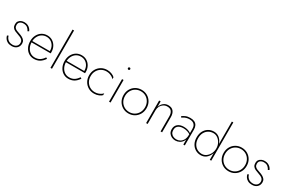

<svg xmlns="http://www.w3.org/2000/svg" viewBox="130 -2080 5042 3390"><g transform="rotate(30 2651.5 -385.0)"><path d="M66 -123 40 -111Q47 -81 66 -53Q85 -25 119 -7.5Q153 10 203 10Q266 10 305 -26Q344 -62 344 -121Q344 -158 325 -182.5Q306 -207 275.5 -223.5Q245 -240 210 -251Q179 -261 152 -272Q125 -283 109 -303Q93 -323 93 -358Q93 -399 121 -420Q149 -441 189 -441Q242 -441 272 -415.5Q302 -390 316 -357L342 -372Q332 -398 312 -419.5Q292 -441 262.5 -455Q233 -469 192 -469Q158 -469 128.5 -456Q99 -443 81 -418.5Q63 -394 63 -356Q63 -314 81.5 -289Q100 -264 130 -250Q160 -236 194 -225Q226 -215 253 -202Q280 -189 296.5 -169Q313 -149 313 -118Q313 -71 282.5 -44.5Q252 -18 204 -18Q163 -18 134.5 -33Q106 -48 89.5 -72Q73 -96 66 -123Z M654 10Q720 10 769 -18Q818 -46 859 -107L834 -123Q798 -69 756 -44Q714 -19 657 -19Q604 -19 563.5 -46.5Q523 -74 499.5 -122.5Q476 -171 476 -233Q476 -294 500 -341.5Q524 -389 565.5 -415.5Q607 -442 660 -442Q709 -442 748.5 -418Q788 -394 811 -352Q834 -310 834 -258Q834 -250 832.5 -242.5Q831 -235 829 -230L843 -250H465V-223H865Q866 -229 866.5 -236Q867 -243 867 -248Q867 -311 840 -361.5Q813 -412 766.5 -441Q720 -470 660 -470Q598 -470 549.5 -439.5Q501 -409 473 -355Q445 -301 445 -231Q445 -162 472 -107.5Q499 -53 546.5 -21.5Q594 10 654 10Z M991 -780V0H1022V-780Z M1355 10Q1421 10 1470 -18Q1519 -46 1560 -107L1535 -123Q1499 -69 1457 -44Q1415 -19 1358 -19Q1305 -19 1264.5 -46.5Q1224 -74 1200.5 -122.5Q1177 -171 1177 -233Q1177 -294 1201 -341.5Q1225 -389 1266.5 -415.5Q1308 -442 1361 -442Q1410 -442 1449.5 -418Q1489 -394 1512 -352Q1535 -310 1535 -258Q1535 -250 1533.5 -242.5Q1532 -235 1530 -230L1544 -250H1166V-223H1566Q1567 -229 1567.5 -236Q1568 -243 1568 -248Q1568 -311 1541 -361.5Q1514 -412 1467.5 -441Q1421 -470 1361 -470Q1299 -470 1250.5 -439.5Q1202 -409 1174 -355Q1146 -301 1146 -231Q1146 -162 1173 -107.5Q1200 -53 1247.5 -21.5Q1295 10 1355 10Z M1678 -230Q1678 -291 1705 -339Q1732 -387 1778.5 -414Q1825 -441 1882 -441Q1919 -441 1950.5 -430Q1982 -419 2005 -403.5Q2028 -388 2038 -373V-412Q2020 -433 1977 -451.5Q1934 -470 1882 -470Q1815 -470 1762 -439Q1709 -408 1678 -354Q1647 -300 1647 -230Q1647 -161 1678 -106.5Q1709 -52 1762 -21Q1815 10 1882 10Q1934 10 1977 -8.5Q2020 -27 2038 -48V-87Q2028 -72 2005 -56.5Q1982 -41 1950.5 -30Q1919 -19 1882 -19Q1825 -19 1778.5 -46Q1732 -73 1705 -121Q1678 -169 1678 -230Z M2177 -682Q2177 -673 2183.5 -666Q2190 -659 2200 -659Q2211 -659 2217 -666Q2223 -673 2223 -682Q2223 -692 2217 -698.5Q2211 -705 2200 -705Q2190 -705 2183.5 -698.5Q2177 -692 2177 -682ZM2185 -460V0H2216V-460Z M2348 -230Q2348 -161 2379 -106.5Q2410 -52 2463 -21Q2516 10 2582 10Q2649 10 2702 -21Q2755 -52 2786 -106.5Q2817 -161 2817 -230Q2817 -300 2786 -354Q2755 -408 2702 -439Q2649 -470 2582 -470Q2516 -470 2463 -439Q2410 -408 2379 -354Q2348 -300 2348 -230ZM2379 -230Q2379 -291 2406 -339Q2433 -387 2479.5 -414Q2526 -441 2583 -441Q2640 -441 2686 -414Q2732 -387 2759 -339Q2786 -291 2786 -230Q2786 -169 2759 -121Q2732 -73 2686 -46Q2640 -19 2583 -19Q2526 -19 2479.5 -46Q2433 -73 2406 -120.5Q2379 -168 2379 -230Z M3236 -308V0H3267V-311Q3267 -383 3232.5 -426.5Q3198 -470 3126 -470Q3071 -470 3029.5 -436Q2988 -402 2972 -346V-460H2941V0H2972V-280Q2972 -324 2991 -360.5Q3010 -397 3044 -419Q3078 -441 3120 -441Q3183 -441 3209.5 -404.5Q3236 -368 3236 -308Z M3417 -136Q3417 -177 3436 -202.5Q3455 -228 3487 -239.5Q3519 -251 3557 -251Q3601 -251 3640 -239Q3679 -227 3712 -202V-225Q3703 -234 3681 -246Q3659 -258 3627.5 -267.5Q3596 -277 3553 -277Q3477 -277 3431.5 -239Q3386 -201 3386 -134Q3386 -85 3408.5 -53Q3431 -21 3466 -5.5Q3501 10 3538 10Q3580 10 3619 -9.5Q3658 -29 3683.5 -69Q3709 -109 3709 -169L3700 -201Q3700 -139 3678 -98Q3656 -57 3621.5 -37Q3587 -17 3546 -17Q3513 -17 3483.5 -29.5Q3454 -42 3435.5 -68Q3417 -94 3417 -136ZM3430 -393Q3445 -404 3465 -415Q3485 -426 3512 -434Q3539 -442 3573 -442Q3615 -442 3640.5 -429.5Q3666 -417 3679 -397.5Q3692 -378 3696 -357.5Q3700 -337 3700 -320V0H3730V-323Q3730 -370 3712.5 -403Q3695 -436 3660.5 -453Q3626 -470 3575 -470Q3518 -470 3479 -452Q3440 -434 3415 -416Z M4239 -780V0H4269V-780ZM3839 -230Q3839 -157 3868 -103Q3897 -49 3946.5 -19.5Q3996 10 4056 10Q4117 10 4161 -23Q4205 -56 4229 -111.5Q4253 -167 4253 -230Q4253 -294 4229 -349Q4205 -404 4161 -437Q4117 -470 4056 -470Q3996 -470 3946.5 -440.5Q3897 -411 3868 -357.5Q3839 -304 3839 -230ZM3870 -230Q3870 -296 3895.5 -343Q3921 -390 3964.5 -415.5Q4008 -441 4062 -441Q4111 -441 4151 -411.5Q4191 -382 4215 -334.5Q4239 -287 4239 -230Q4239 -173 4215 -125.5Q4191 -78 4151 -48.5Q4111 -19 4062 -19Q4008 -19 3964.5 -44.5Q3921 -70 3895.5 -117.5Q3870 -165 3870 -230Z M4389 -230Q4389 -161 4420 -106.5Q4451 -52 4504 -21Q4557 10 4623 10Q4690 10 4743 -21Q4796 -52 4827 -106.5Q4858 -161 4858 -230Q4858 -300 4827 -354Q4796 -408 4743 -439Q4690 -470 4623 -470Q4557 -470 4504 -439Q4451 -408 4420 -354Q4389 -300 4389 -230ZM4420 -230Q4420 -291 4447 -339Q4474 -387 4520.5 -414Q4567 -441 4624 -441Q4681 -441 4727 -414Q4773 -387 4800 -339Q4827 -291 4827 -230Q4827 -169 4800 -121Q4773 -73 4727 -46Q4681 -19 4624 -19Q4567 -19 4520.5 -46Q4474 -73 4447 -120.5Q4420 -168 4420 -230Z M4966 -123 4940 -111Q4947 -81 4966 -53Q4985 -25 5019 -7.5Q5053 10 5103 10Q5166 10 5205 -26Q5244 -62 5244 -121Q5244 -158 5225 -182.5Q5206 -207 5175.5 -223.5Q5145 -240 5110 -251Q5079 -261 5052 -272Q5025 -283 5009 -303Q4993 -323 4993 -358Q4993 -399 5021 -420Q5049 -441 5089 -441Q5142 -441 5172 -415.5Q5202 -390 5216 -357L5242 -372Q5232 -398 5212 -419.5Q5192 -441 5162.5 -455Q5133 -469 5092 -469Q5058 -469 5028.5 -456Q4999 -443 4981 -418.5Q4963 -394 4963 -356Q4963 -314 4981.5 -289Q5000 -264 5030 -250Q5060 -236 5094 -225Q5126 -215 5153 -202Q5180 -189 5196.5 -169Q5213 -149 5213 -118Q5213 -71 5182.5 -44.5Q5152 -18 5104 -18Q5063 -18 5034.5 -33Q5006 -48 4989.5 -72Q4973 -96 4966 -123Z"/></g></svg>

Font: Jost ExtraLight
Style: Regular
Weight: 250
Version: Version 3.710